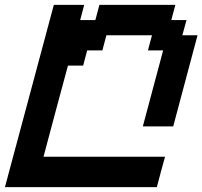

<svg xmlns="http://www.w3.org/2000/svg" viewBox="-54 -645 832 790"><path d="M-33.7 125H591.3Q596.7 104 607.9 62.5Q619.1 21 625 0H125Q141.6 -62.5 175 -187.5Q208.5 -312.5 225.6 -375H288.1L304.7 -437.5H367.2L383.8 -500H571.3L554.7 -437.5H617.2L533.7 -125H658.7Q675.3 -187.5 708.7 -312.5Q742.2 -437.5 758.8 -500H696.3L713.4 -562.5H650.9L667.5 -625H355L338.4 -562.5H275.9L292.5 -625H167.5Q133.8 -500 66.9 -250Q0 0 -33.7 125Z"/></svg>

Font: Faithful 32x
Style: Oblique
Weight: 400
Foundry: Faithful Resource Pack
Version: Version 1.0; January 27, 2023